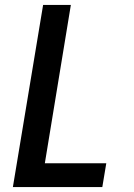

<svg xmlns="http://www.w3.org/2000/svg" viewBox="-20 -755 540 775"><path d="M32 0 154 -735H266L161 -96H409L393 0Z"/></svg>

Font: Iosevka Curly Oblique
Style: Bold
Weight: 700
Italic angle: -9°
Monospace: yes
Designer: Belleve Invis
Foundry: Belleve Invis
Version: Version 11.1.0; ttfautohint (v1.8.3)